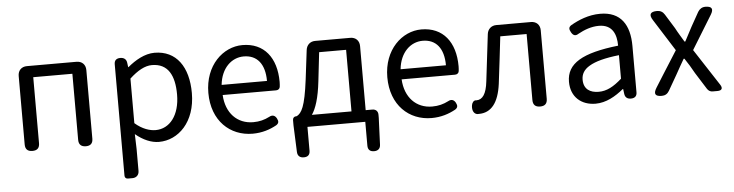

<svg xmlns="http://www.w3.org/2000/svg" viewBox="-47 -777 4688 1227"><g transform="rotate(-5 2297.0 -164.0)"><path d="M92 -271V-46C92 -15 107 0 138 0C169 0 184 -15 184 -46V-469H435V-45C435 -15 451 0 481 0C511 0 526 -15 526 -45V-485C526 -520 503 -543 468 -543H309H150C115 -543 92 -520 92 -485Z M710 -157V209C710 221 718 229 730 229H756H759C785 229 802 212 802 186V45L799 -50C848 -9 900 13 949 13C1073 13 1185 -94 1185 -280C1185 -448 1109 -557 969 -557C906 -557 845 -521 796 -480H794L790 -510C787 -532 771 -543 749 -543C724 -543 710 -531 710 -506ZM802 -334V-406C854 -454 901 -480 946 -480C1050 -480 1090 -400 1090 -279C1090 -145 1024 -64 934 -64C898 -64 850 -78 802 -120V-263Z M1654 -250H1723C1737 -250 1747 -259 1748 -271C1749 -280 1750 -291 1750 -302C1750 -457 1672 -557 1533 -557C1409 -557 1290 -448 1290 -271C1290 -92 1405 13 1550 13C1611 13 1661 -4 1703 -27C1721 -38 1723 -51 1713 -70C1702 -91 1685 -97 1664 -85C1633 -69 1600 -60 1560 -60C1457 -60 1386 -134 1380 -250H1563ZM1597 -315H1524H1379C1390 -423 1458 -484 1535 -484C1620 -484 1670 -425 1670 -315Z M2282 -308V-485C2282 -520 2259 -543 2224 -543H1999C1967 -543 1944 -522 1940 -490L1917 -302C1895 -127 1871 -91 1840 -74H1837C1823 -74 1814 -65 1814 -51V-17L1821 154C1822 179 1837 192 1862 192C1888 192 1902 179 1902 153V0H2087H2273V153C2273 179 2287 192 2313 192C2338 192 2353 179 2354 154L2361 -17V-38C2361 -60 2347 -74 2325 -74H2282ZM2191 -271V-74H2064H1937C1963 -112 1985 -177 1997 -285L2018 -469H2191Z M2802 -250H2871C2885 -250 2895 -259 2896 -271C2897 -280 2898 -291 2898 -302C2898 -457 2820 -557 2681 -557C2557 -557 2438 -448 2438 -271C2438 -92 2553 13 2698 13C2759 13 2809 -4 2851 -27C2869 -38 2871 -51 2861 -70C2850 -91 2833 -97 2812 -85C2781 -69 2748 -60 2708 -60C2605 -60 2534 -134 2528 -250H2711ZM2745 -315H2672H2527C2538 -423 2606 -484 2683 -484C2768 -484 2818 -425 2818 -315Z M3441 -271V-485C3441 -520 3418 -543 3383 -543H3274H3161C3129 -543 3106 -522 3102 -491C3090 -391 3078 -290 3066 -190C3057 -110 3032 -75 2993 -75C2992 -75 2991 -75 2991 -75C2976 -78 2965 -63 2962 -48C2957 -22 2963 7 2989 13C2992 13 2997 13 3001 13C3080 13 3128 -47 3144 -167C3157 -268 3168 -369 3180 -469H3349V-46C3349 -15 3364 0 3395 0C3426 0 3441 -15 3441 -46V-271Z M4016 -250V-334C4016 -469 3961 -557 3828 -557C3753 -557 3688 -529 3639 -501C3620 -489 3621 -476 3632 -456C3644 -434 3659 -428 3680 -442C3718 -463 3764 -481 3813 -481C3902 -481 3925 -414 3925 -344C3694 -318 3592 -259 3592 -141C3592 -43 3659 13 3750 13C3817 13 3878 -22 3930 -65H3933L3937 -34C3940 -11 3954 0 3977 0C4002 0 4016 -12 4016 -37V-167ZM3734 -233C3772 -256 3834 -273 3925 -283V-207V-132C3872 -85 3828 -61 3776 -61C3722 -61 3680 -85 3680 -147C3680 -182 3696 -211 3734 -233Z M4200 -141 4146 -55C4123 -18 4132 0 4175 0C4196 0 4212 -9 4223 -28L4280 -127C4299 -160 4316 -193 4335 -224H4340C4361 -193 4381 -160 4399 -127L4467 -19C4475 -7 4487 0 4501 0H4529H4532C4561 0 4569 -15 4553 -39L4400 -274L4532 -489C4554 -525 4544 -543 4502 -543C4481 -543 4465 -533 4454 -515L4403 -424C4386 -393 4371 -364 4355 -333H4350C4332 -364 4313 -393 4297 -424L4240 -516C4229 -534 4213 -543 4192 -543C4148 -543 4137 -524 4161 -487L4290 -283Z"/></g></svg>

Font: GenSenRounded2 TW R
Style: Regular
Weight: 400
Version: Version 2.100;PS 2.1;hotconv 16.6.51;makeotf.lib2.5.65220 DE